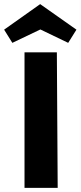

<svg xmlns="http://www.w3.org/2000/svg" viewBox="-25 -912 394 932"><path d="M94 -658H251L255 0H94ZM306 -704 171 -769 35 -704 -5 -768 170 -892 346 -768Z"/></svg>

Font: Ysabeau Ultrabold
Style: Regular
Weight: 800
Designer: Christian Thalmann (Catharsis Fonts)
Version: Version 0.003